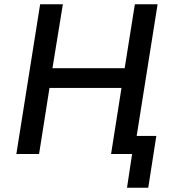

<svg xmlns="http://www.w3.org/2000/svg" viewBox="-20 -725 833 904"><path d="M578 159 602 0H508L521 -85H716L678 159ZM57 0 169 -705H276L227 -404H567L615 -705H722L610 0H503L552 -311H213L164 0Z"/></svg>

Font: Nunito Sans 7pt SemiCondensed SemiBold
Style: Italic
Weight: 600
Width: 4
Italic angle: -9°
Designer: Vernon Adams
Foundry: Vernon Adams
Version: Version 3.101;gftools[0.9.27]